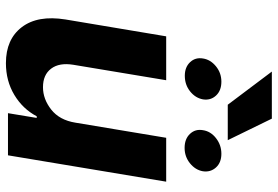

<svg xmlns="http://www.w3.org/2000/svg" viewBox="-168 -782 957 662"><g transform="rotate(90 311.0 -451.5)"><path d="M403.4 -232.2 455.6 -545.5H606.9L516 0H370.7L387.1 -99.1H381.4Q356.2 -51.1 307.9 -22Q259.6 7.1 198.2 7.1Q115.8 7.1 74 -47.8Q32.3 -102.6 47.6 -198.2L105.8 -545.5H257.1L203.8 -225.1Q196 -176.8 217.2 -148.8Q238.3 -120.7 281.2 -120.7Q322.1 -120.7 358.3 -149.1Q394.5 -177.6 403.4 -232.2ZM389.6 -909.8 463.8 -757.8H341.6L227.3 -909.8ZM429.3 -671.9Q433.2 -698.9 456.9 -717.3Q480.5 -735.8 510.7 -735.8Q541.2 -735.8 558.1 -717Q574.9 -698.2 571 -671.9Q566.4 -646 543.5 -627.5Q520.6 -609 490.4 -609Q459.5 -609 442.1 -627.5Q424.7 -646 429.3 -671.9ZM182.2 -672.6Q186.1 -698.2 209 -717Q231.9 -735.8 262.1 -735.8Q293 -735.8 310 -717.3Q327.1 -698.9 323.2 -672.6Q318.5 -646.3 295.6 -628Q272.7 -609.7 241.8 -609.7Q212 -609.7 194.8 -628Q177.6 -646.3 182.2 -672.6Z"/></g></svg>

Font: Inter UI
Style: Bold Italic
Weight: 700
Italic angle: 9.39999°
Designer: Rasmus Andersson
Foundry: rsms
Version: 3.2;8d6f07862